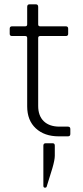

<svg xmlns="http://www.w3.org/2000/svg" viewBox="-20 -632 387 890"><path d="M234 43V90Q234 109 223 147L197 231Q196 238 188.5 238Q181 238 181 229V43Q181 32 192 32H224Q234 32 234 43ZM97 -465H36Q25 -465 25 -475V-499Q25 -510 36 -510H97Q106 -510 106 -519V-600Q106 -612 117 -612H146Q157 -612 157 -600V-519Q157 -510 166 -510H285Q296 -510 296 -499V-475Q296 -465 285 -465H166Q157 -465 157 -456V-141Q157 -95 183 -70Q209 -45 256 -45H295Q306 -45 306 -34V-11Q306 0 295 0H252Q186 0 146 -37Q106 -74 106 -139V-456Q106 -465 97 -465Z"/></svg>

Font: Rajdhani
Style: Regular
Weight: 400
Designer: Satya Rajpurohit, Jyotish Sonowal
Foundry: Indian Type Foundry
Version: Version 1.201;PS 1.0;hotconv 1.0.78;makeotf.lib2.5.61930; tt